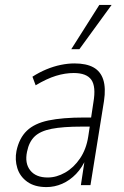

<svg xmlns="http://www.w3.org/2000/svg" viewBox="-20 -753 506 781"><path d="M169 8Q121 8 91 -13.5Q61 -35 50.5 -69Q40 -103 47 -139Q58 -191 89 -221Q120 -251 177 -263Q234 -275 323 -275H360L354 -238H313Q236 -238 190 -229Q144 -220 121 -198Q98 -176 90 -136Q80 -89 103 -60Q126 -31 174 -31Q210 -31 245 -51Q280 -71 305.5 -108.5Q331 -146 339 -198L360 -337Q371 -401 351.5 -428.5Q332 -456 280 -456Q245 -456 207.5 -444.5Q170 -433 125 -406L112 -441Q140 -459 169 -471Q198 -483 227 -489Q256 -495 283 -495Q331 -495 360 -479Q389 -463 400 -429Q411 -395 403 -342L348 0H309L326 -112H332Q315 -72 289.5 -45.5Q264 -19 233 -5.5Q202 8 169 8ZM270 -553 384 -733H434L303 -553Z"/></svg>

Font: Nunito Sans 10pt Condensed ExtraLight
Style: Italic
Weight: 250
Width: 3
Italic angle: -9°
Designer: Vernon Adams
Foundry: Vernon Adams
Version: Version 3.101;gftools[0.9.27]